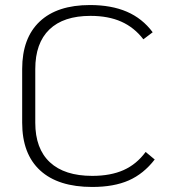

<svg xmlns="http://www.w3.org/2000/svg" viewBox="-20 -731 670 762"><path d="M68 -244V-457Q68 -580 137.5 -645.5Q207 -711 337 -711Q422 -711 483.5 -684.5Q545 -658 586 -603L549 -575Q513 -622 461.5 -645Q410 -668 339 -668Q232 -668 176 -614Q120 -560 120 -457V-244Q120 -141 178 -87Q236 -33 346 -33Q419 -33 470.5 -56Q522 -79 558 -128L594 -98Q550 -41 491 -15Q432 11 346 11Q211 11 139.5 -54.5Q68 -120 68 -244Z"/></svg>

Font: KoHo Light
Style: Regular
Weight: 300
Version: Version 1.000; ttfautohint (v1.6)